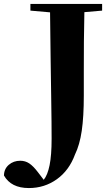

<svg xmlns="http://www.w3.org/2000/svg" viewBox="-111 -767 573 978"><path d="M409.2 -747.1V-712.9L318.8 -705.1Q316.9 -631.3 316.4 -555.7Q315.9 -480 315.9 -403.8V-280.8Q315.9 -172.4 305.4 -100.6Q294.9 -28.8 271 20Q241.2 101.1 178.5 146Q115.7 190.9 36.1 190.9Q-54.7 190.9 -90.8 127Q-90.3 93.3 -66.2 72.5Q-42 51.8 -7.8 51.8Q17.6 51.8 37.8 65.2Q58.1 78.6 82 109.9L111.8 148.9Q131.3 125 141.6 74.5Q151.9 23.9 151.9 -60.1Q151.9 -96.2 151.4 -149.2Q150.9 -202.1 149.7 -277.8Q148.4 -353.5 147 -458.5Q145.5 -563.5 144 -704.1L43.9 -712.9V-747.1Z"/></svg>

Font: Source Han Serif JP Heavy
Style: Regular
Weight: 900
Designer: Ryoko NISHIZUKA  (kana & ideographs); Frank Grießhammer (Latin, Greek & Cyrillic); Wenlong ZHANG  (bopomofo); Sandoll Co
Foundry: Adobe Systems Incorporated
Version: Version 1.001;PS 1.001;hotconv 16.6.54;makeotf.lib2.5.65590